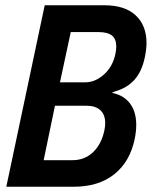

<svg xmlns="http://www.w3.org/2000/svg" viewBox="-20 -710 579 730"><path d="M150 -690H377Q455 -690 496 -651.5Q537 -613 537 -547Q537 -523 531 -494Q520 -439 491.5 -407Q463 -375 416 -362L405 -357Q449 -349 473.5 -317.5Q498 -286 498 -235Q498 -210 492 -181Q474 -95 414.5 -47.5Q355 0 260 0H4ZM304 -397Q342 -397 375.5 -427Q409 -457 419 -506Q422 -521 422 -533Q422 -562 405.5 -575Q389 -588 355 -588H249L208 -397ZM256 -101Q302 -101 334 -131.5Q366 -162 377 -215Q380 -230 380 -242Q380 -274 361.5 -291Q343 -308 309 -308H189L146 -101Z"/></svg>

Font: Decalotype SemiBold Italic
Style: Regular
Weight: 600
Italic angle: -12°
Designer: Alfredo Marco Pradil
Foundry: Alfredo Marco Pradil
Version: Version 1.0